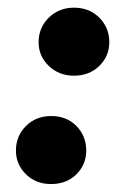

<svg xmlns="http://www.w3.org/2000/svg" viewBox="-20 -458 316 488"><path d="M109.4 9.8Q71.3 9.8 45.9 -15.1Q20.5 -40 20.5 -75.2Q20.5 -112.3 45.9 -137.7Q71.3 -163.1 110.4 -163.1Q149.4 -163.1 174.3 -137.7Q199.2 -112.3 199.2 -75.2Q199.2 -40 174.3 -15.1Q149.4 9.8 109.4 9.8ZM168 -265.6Q129.9 -265.6 104 -290.5Q78.1 -315.4 78.1 -350.6Q78.1 -387.7 104 -413.1Q129.9 -438.5 168 -438.5Q207 -438.5 232.4 -413.1Q257.8 -387.7 257.8 -350.6Q257.8 -315.4 232.4 -290.5Q207 -265.6 168 -265.6Z"/></svg>

Font: Crimson Pro
Style: Bold Italic
Weight: 700
Italic angle: -12°
Designer: Jacques Le Bailly
Foundry: Baron von Fonthausen
Version: Version 1.003